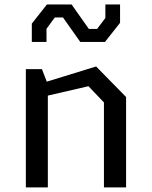

<svg xmlns="http://www.w3.org/2000/svg" viewBox="-20 -814 660 834"><path d="M431.5 -369 364.2 -439.5 129.3 -385.2V-442.7L397.5 -525.3L527.7 -392.5V0H431.5ZM92.3 -513.7H162.2L187.8 -447.2V0H92.3ZM366 -688.3H401.7L437.7 -735.7V-794.5H501.5V-715L436 -631.8H328.7L253.7 -738H218L182 -689V-631.8H118.2V-711.3L183.7 -794.5H291Z"/></svg>

Font: Monaspace Krypton Var ExLight
Style: Regular
Weight: 200
Designer: Riley Cran and the Lettermatic Team
Version: Version 1.200 (Monaspace Krypton Var)